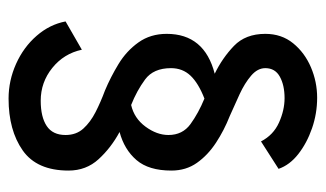

<svg xmlns="http://www.w3.org/2000/svg" viewBox="-176 -574 760 448"><g transform="rotate(90 204.0 -350.0)"><path d="M96 -161Q105 -119 138.5 -92Q172 -65 215 -65Q253 -65 274 -79Q295 -93 295 -123Q295 -148 280 -164.5Q265 -181 241.5 -193Q218 -205 191 -215Q160 -228 129.5 -246.5Q99 -265 79 -293Q59 -321 59 -359Q59 -447 152 -471Q115 -489 87 -516Q59 -543 59 -589Q59 -627 81 -654Q103 -681 137 -695.5Q171 -710 208 -710Q245 -710 279.5 -698Q314 -686 339.5 -666Q365 -646 374 -620L310 -579Q295 -608 266 -621Q237 -634 209 -634Q179 -634 159 -623Q139 -612 139 -589Q139 -571 156.5 -556Q174 -541 200 -529Q226 -517 251 -506Q284 -493 313 -474Q342 -455 360 -429.5Q378 -404 378 -370Q378 -317 353.5 -288.5Q329 -260 288 -249Q325 -229 351.5 -200Q378 -171 378 -130Q378 -56 331 -23Q284 10 210 10Q168 10 129 -7.5Q90 -25 63.5 -55.5Q37 -86 30 -123ZM139 -369Q139 -328 165.5 -308.5Q192 -289 225 -276Q256 -283 275.5 -309.5Q295 -336 295 -363Q295 -396 269.5 -414.5Q244 -433 210 -447Q174 -433 156.5 -414.5Q139 -396 139 -369Z"/></g></svg>

Font: Jost
Style: Regular
Weight: 400
Version: Version 3.500